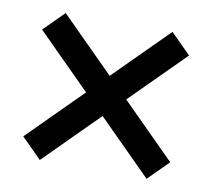

<svg xmlns="http://www.w3.org/2000/svg" viewBox="-60 -623 663 601"><g transform="rotate(10 272.0 -322.5)"><path d="M441.9 -89.2 38.7 -492.5 102.5 -556.3 505.8 -153.1ZM505.8 -492.5 102.5 -89.2 38.7 -153.1 441.9 -556.3Z"/></g></svg>

Font: Adobe Variable Font Prototype
Style: Regular
Weight: 389
Designer: Frank Grießhammer
Foundry: Adobe
Version: Version 1.004;hotconv 1.0.113;makeotfexe 2.5.65598